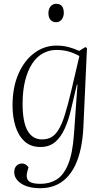

<svg xmlns="http://www.w3.org/2000/svg" viewBox="-20 -761 547 1011"><path d="M388 -316H385L354 -185Q341 -128 320.5 -83Q300 -38 269.5 -12.5Q239 13 193 13Q141 13 108.5 -17.5Q76 -48 61 -97.5Q46 -147 46 -205Q46 -302 77.5 -373Q109 -444 161.5 -482.5Q214 -521 277 -521Q312 -521 341.5 -513Q371 -505 397 -493L429 -513L438 -508L419 -91Q416 -29 405 21.5Q394 72 375.5 110.5Q357 149 330 176Q303 203 268.5 216.5Q234 230 192 230Q161 230 136 224Q111 218 93 206.5Q75 195 65 179.5Q55 164 55 146Q55 124 66.5 112Q78 100 96 100Q103 100 109.5 102.5Q116 105 121 109.5Q126 114 130 120L124 142Q118 163 122.5 178Q127 193 144 200Q161 207 194 207Q240 207 277 185Q314 163 338.5 104.5Q363 46 370 -61ZM201 -27Q229 -27 250 -38.5Q271 -50 288.5 -78.5Q306 -107 321.5 -156.5Q337 -206 355 -282L398 -466Q367 -483 339 -490.5Q311 -498 276 -498Q239 -498 206 -480Q173 -462 149.5 -426Q126 -390 112.5 -337Q99 -284 99 -214Q99 -119 125 -73Q151 -27 201 -27ZM235 -691Q235 -714 246.5 -727.5Q258 -741 276 -741Q289 -741 298 -735.5Q307 -730 311.5 -719.5Q316 -709 316 -694Q316 -673 305 -658.5Q294 -644 275 -644Q257 -644 246 -656.5Q235 -669 235 -691Z"/></svg>

Font: Literata 60pt ExtraLight
Style: Italic
Weight: 250
Italic angle: -2°
Designer: Latin by Veronika Burian and Jose Scaglione. Greek by Irene Vlachou. Cyrillic by Vera Evstafieva
Foundry: TypeTogether
Version: Version 3.103;gftools[0.9.29]